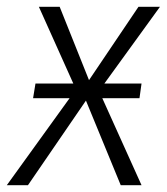

<svg xmlns="http://www.w3.org/2000/svg" viewBox="-46 -543 489 563"><path d="M369 -298 363 -255H254L369 0H308L206 -248L36 0H-26L158 -255H51L58 -298H169L68 -523H129L215 -308L360 -523H423L260 -298Z"/></svg>

Font: Fira Sans Condensed Light
Style: Italic
Weight: 300
Width: 3
Italic angle: -8°
Designer: Carrois Corporate & Edenspiekermann AG
Foundry: Carrois Corporate GbR & Edenspiekermann AG
Version: Version 4.203